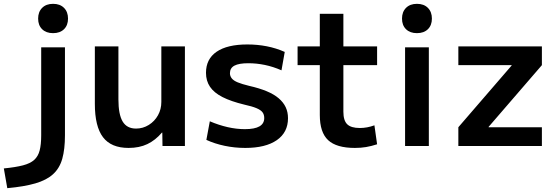

<svg xmlns="http://www.w3.org/2000/svg" viewBox="-104 -762 2905 1002"><path d="M-84 117Q-23 111 15.5 101Q54 91 74.5 72.5Q95 54 103 23Q111 -8 111 -56V-515H235V-56Q235 17 221 66.5Q207 116 173 147Q139 178 80.5 195Q22 212 -66 220ZM173 -589Q137 -589 116 -609.5Q95 -630 95 -665Q95 -700 116 -721Q137 -742 173 -742Q209 -742 230 -721Q251 -700 251 -665Q251 -630 230 -609.5Q209 -589 173 -589Z M567 10Q476 10 433.5 -46Q391 -102 391 -220V-520H514V-243Q514 -165 536 -128Q558 -91 606 -91Q642 -91 672.5 -110Q703 -129 720.5 -160.5Q738 -192 738 -230V-520H861V0H744L743 -70H741Q707 -30 665 -10Q623 10 567 10Z M1176 10Q1121 10 1068.5 -1Q1016 -12 973 -32L991 -129Q1038 -109 1084 -98.5Q1130 -88 1174 -88Q1225 -88 1250 -102.5Q1275 -117 1275 -146Q1275 -164 1266 -176Q1257 -188 1234.5 -197.5Q1212 -207 1171 -216Q1101 -233 1057 -255.5Q1013 -278 992 -309Q971 -340 971 -382Q971 -454 1026.5 -492Q1082 -530 1187 -530Q1239 -530 1288 -520.5Q1337 -511 1382 -491L1365 -395Q1322 -414 1278.5 -423Q1235 -432 1192 -432Q1143 -432 1119.5 -419.5Q1096 -407 1096 -380Q1096 -365 1105.5 -353Q1115 -341 1137 -332Q1159 -323 1196 -314Q1249 -302 1287.5 -286Q1326 -270 1350.5 -249Q1375 -228 1387 -202.5Q1399 -177 1399 -145Q1399 -71 1340.5 -30.5Q1282 10 1176 10Z M1748 10Q1652 10 1608.5 -30.5Q1565 -71 1565 -162V-422H1449V-520H1565V-690H1688V-520H1864V-422H1688V-179Q1688 -133 1708 -113.5Q1728 -94 1774 -94Q1793 -94 1812 -97.5Q1831 -101 1850 -108L1864 -9Q1833 1 1806 5.5Q1779 10 1748 10Z M2010 0V-515H2134V0ZM2072 -589Q2036 -589 2015 -609.5Q1994 -630 1994 -665Q1994 -700 2015 -721Q2036 -742 2072 -742Q2108 -742 2129 -721Q2150 -700 2150 -665Q2150 -630 2129 -609.5Q2108 -589 2072 -589Z M2288 0V-98L2566 -420V-422H2288V-520H2724V-422L2446 -100V-98H2724V0Z"/></svg>

Font: M PLUS 2 Thin SemiBold
Style: Regular
Weight: 600
Version: Version 1.001